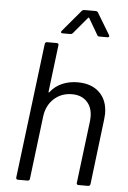

<svg xmlns="http://www.w3.org/2000/svg" viewBox="-59 -920 641 963"><g transform="rotate(5 261.5 -438.5)"><path d="M475 -368Q475 -360 473 -340L433 -10Q431 0 422 0H372Q368 0 365.5 -3Q363 -6 364 -10L403 -326Q404 -333 404 -346Q404 -394 376.5 -422.5Q349 -451 302 -451Q248 -451 211 -417Q174 -383 167 -328L128 -10Q128 -6 125 -3Q122 0 117 0H68Q59 0 59 -10L143 -690Q145 -700 154 -700H203Q208 -700 210.5 -697Q213 -694 212 -690L183 -453Q182 -451 183.5 -450Q185 -449 187 -451Q211 -482 246.5 -497.5Q282 -513 325 -513Q395 -513 435 -474Q475 -435 475 -368ZM222 -763 313 -871Q318 -877 327 -877H383Q391 -877 395 -871L460 -763L462 -758Q462 -751 453 -751H414Q404 -751 402 -757L354 -839Q353 -841 351 -841Q349 -841 348 -839L279 -757Q274 -751 266 -751H227Q221 -751 219.5 -754.5Q218 -758 222 -763Z"/></g></svg>

Font: Barlow
Style: Italic
Weight: 400
Italic angle: -7°
Designer: Jeremy Tribby
Foundry: Tribby Type
Version: Version 1.408